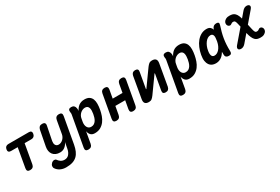

<svg xmlns="http://www.w3.org/2000/svg" viewBox="89 -1732 4622 3166"><g transform="rotate(-30 2400.0 -149.5)"><path d="M229 -428H101Q71 -428 58 -444Q45 -460 51 -490Q56 -519 74 -534.5Q92 -550 122 -550H512Q542 -550 554.5 -534.5Q567 -519 562 -490Q556 -460 538 -444Q520 -428 490 -428H361L297 -63Q291 -30 272 -13.5Q253 3 219 3Q186 3 172.5 -13.5Q159 -30 165 -63Z M926 0 947 -111Q922 -59 883 -30.5Q844 -2 794 -2Q748 -2 714.5 -17Q681 -32 660.5 -59.5Q640 -87 633.5 -123Q627 -159 635 -202L691 -494Q699 -527 717 -543.5Q735 -560 769 -560Q803 -560 817 -543.5Q831 -527 824 -494L772 -231Q769 -212 770 -193Q771 -174 779 -159Q787 -144 801.5 -135Q816 -126 838 -126Q862 -126 884 -136.5Q906 -147 923 -164Q940 -181 951.5 -202.5Q963 -224 967 -247L1011 -494Q1017 -527 1036 -543.5Q1055 -560 1088 -560Q1122 -560 1135.5 -543.5Q1149 -527 1143 -494L1055 0Q1043 65 1022 113.5Q1001 162 966.5 195Q932 228 881 244.5Q830 261 758 261Q727 261 700 255Q673 249 649.5 237.5Q626 226 607.5 210Q589 194 575 173Q568 163 565.5 150.5Q563 138 565 126Q567 113 574.5 100.5Q582 88 592.5 78Q603 68 616.5 62Q630 56 644 56Q655 56 664 59.5Q673 63 679 71Q688 84 699.5 96Q711 108 725 117.5Q739 127 757 133Q775 139 797 139Q821 139 841.5 131Q862 123 878.5 105.5Q895 88 907.5 62Q920 36 926 0Z M1397 -443Q1409 -467 1425.5 -488.5Q1442 -510 1463 -526Q1484 -542 1511.5 -551Q1539 -560 1573 -560Q1630 -560 1663 -538Q1696 -516 1711 -478.5Q1726 -441 1725.5 -390Q1725 -339 1714 -281Q1705 -231 1687 -179Q1669 -127 1637.5 -85Q1606 -43 1560 -16.5Q1514 10 1449 10Q1399 10 1372 -17.5Q1345 -45 1337 -92L1299 124Q1293 157 1274 173.5Q1255 190 1221 190Q1187 190 1174 173.5Q1161 157 1167 124L1270 -451Q1272 -462 1271.5 -473Q1271 -484 1268 -495Q1263 -528 1276 -544Q1289 -560 1322 -560Q1355 -560 1373 -543.5Q1391 -527 1397 -495Q1400 -485 1399.5 -469Q1399 -453 1397 -443ZM1515 -438Q1491 -438 1468 -428.5Q1445 -419 1426 -402Q1407 -385 1393.5 -361.5Q1380 -338 1376 -310L1365 -249Q1361 -223 1364 -198.5Q1367 -174 1377.5 -154.5Q1388 -135 1406 -123.5Q1424 -112 1448 -112Q1482 -112 1505 -127Q1528 -142 1543.5 -166.5Q1559 -191 1568 -221Q1577 -251 1582 -280Q1587 -309 1588 -337.5Q1589 -366 1582.5 -388.5Q1576 -411 1559.5 -424.5Q1543 -438 1515 -438Z M1858 10Q1825 10 1811.5 -6.5Q1798 -23 1804 -56L1882 -494Q1887 -527 1906.5 -543.5Q1926 -560 1959 -560Q1993 -560 2006 -543.5Q2019 -527 2014 -494L1986 -338H2173L2201 -494Q2207 -527 2226 -543.5Q2245 -560 2279 -560Q2312 -560 2325.5 -543.5Q2339 -527 2333 -494L2255 -56Q2250 -23 2230.5 -6.5Q2211 10 2178 10Q2144 10 2131 -6.5Q2118 -23 2123 -56L2151 -212H1964L1936 -56Q1930 -23 1911 -6.5Q1892 10 1858 10Z M2395 -91 2466 -497Q2473 -529 2491 -544.5Q2509 -560 2540 -560Q2572 -560 2585 -544.5Q2598 -529 2592 -497L2540 -203Q2539 -200 2539.5 -198.5Q2540 -197 2543 -197Q2545 -197 2546.5 -198.5Q2548 -200 2550 -203L2759 -495Q2781 -525 2802.5 -542.5Q2824 -560 2859 -560Q2910 -560 2930.5 -535Q2951 -510 2942 -459L2871 -53Q2864 -21 2846 -5.5Q2828 10 2797 10Q2765 10 2752 -5.5Q2739 -21 2745 -53L2797 -347Q2798 -350 2797 -351.5Q2796 -353 2794 -353Q2792 -353 2790.5 -351.5Q2789 -350 2787 -347L2578 -55Q2556 -25 2534.5 -7.5Q2513 10 2478 10Q2427 10 2406.5 -15Q2386 -40 2395 -91Z M3197 -443Q3209 -467 3225.5 -488.5Q3242 -510 3263 -526Q3284 -542 3311.5 -551Q3339 -560 3373 -560Q3430 -560 3463 -538Q3496 -516 3511 -478.5Q3526 -441 3525.5 -390Q3525 -339 3514 -281Q3505 -231 3487 -179Q3469 -127 3437.5 -85Q3406 -43 3360 -16.5Q3314 10 3249 10Q3199 10 3172 -17.5Q3145 -45 3137 -92L3099 124Q3093 157 3074 173.5Q3055 190 3021 190Q2987 190 2974 173.5Q2961 157 2967 124L3070 -451Q3072 -462 3071.5 -473Q3071 -484 3068 -495Q3063 -528 3076 -544Q3089 -560 3122 -560Q3155 -560 3173 -543.5Q3191 -527 3197 -495Q3200 -485 3199.5 -469Q3199 -453 3197 -443ZM3315 -438Q3291 -438 3268 -428.5Q3245 -419 3226 -402Q3207 -385 3193.5 -361.5Q3180 -338 3176 -310L3165 -249Q3161 -223 3164 -198.5Q3167 -174 3177.5 -154.5Q3188 -135 3206 -123.5Q3224 -112 3248 -112Q3282 -112 3305 -127Q3328 -142 3343.5 -166.5Q3359 -191 3368 -221Q3377 -251 3382 -280Q3387 -309 3388 -337.5Q3389 -366 3382.5 -388.5Q3376 -411 3359.5 -424.5Q3343 -438 3315 -438Z M3752 10Q3716 10 3685 -3.5Q3654 -17 3633.5 -46Q3613 -75 3605.5 -121.5Q3598 -168 3610 -234Q3622 -301 3647.5 -361Q3673 -421 3709.5 -465Q3746 -509 3793.5 -534.5Q3841 -560 3898 -560Q3945 -560 3969 -537Q3990 -518 3999 -488Q4001 -494 4003 -501Q4013 -531 4034 -545.5Q4055 -560 4085 -560Q4116 -560 4125.5 -545.5Q4135 -531 4125 -501Q4107 -446 4092.5 -392Q4078 -338 4069 -283.5Q4060 -229 4056.5 -171Q4053 -113 4055 -48Q4056 -18 4044 -4Q4032 10 4001 10Q3970 10 3952 -4Q3934 -18 3933 -48Q3932 -78 3932 -106Q3923 -92 3914 -79Q3885 -37 3844.5 -13.5Q3804 10 3752 10ZM3798 -112Q3821 -112 3844 -123.5Q3867 -135 3888 -158.5Q3909 -182 3925 -217Q3940 -249 3948 -291L3950 -303Q3955 -328 3956 -352Q3959 -377 3954.5 -396Q3950 -415 3938 -426.5Q3926 -438 3903 -438Q3874 -438 3848 -422Q3822 -406 3801 -378Q3780 -350 3764.5 -313Q3749 -276 3743 -234Q3733 -179 3746 -145.5Q3759 -112 3798 -112Z M4694 -476 4526 -279 4546 -190Q4551 -168 4555.5 -152.5Q4560 -137 4566 -127Q4572 -117 4580 -112.5Q4588 -108 4600 -108Q4615 -108 4626 -112.5Q4637 -117 4649 -127Q4661 -138 4680.5 -134.5Q4700 -131 4712 -114Q4725 -97 4723 -71Q4721 -45 4702 -26Q4685 -10 4665 0Q4645 10 4605 10Q4573 10 4547.5 3Q4522 -4 4501.5 -24.5Q4481 -45 4465 -82Q4449 -117 4436 -174L4314 -31Q4296 -11 4276 -0.5Q4256 10 4232 10Q4217 10 4203.5 4.5Q4190 -1 4184 -11.5Q4178 -22 4181 -37.5Q4184 -53 4201 -74L4405 -312L4394 -360Q4389 -383 4384 -399Q4379 -415 4373 -424.5Q4367 -434 4359 -438Q4351 -442 4340 -442Q4325 -442 4314 -437.5Q4303 -433 4291 -423Q4279 -412 4259.5 -415.5Q4240 -419 4228 -436Q4215 -453 4217 -479Q4219 -505 4238 -524Q4255 -540 4275 -550Q4295 -560 4335 -560Q4367 -560 4392.5 -553Q4418 -546 4438.5 -525.5Q4459 -505 4475 -468Q4485 -446 4493 -415L4580 -517Q4598 -538 4618 -549Q4638 -560 4663 -560Q4678 -560 4691.5 -554.5Q4705 -549 4711.5 -538.5Q4718 -528 4715 -512.5Q4712 -497 4694 -476Z"/></g></svg>

Font: Maple Mono
Style: Bold Italic
Weight: 700
Italic angle: -10°
Monospace: yes
Designer: subframe7536
Version: Version 7.000